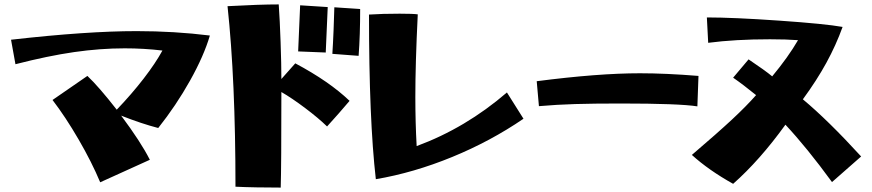

<svg xmlns="http://www.w3.org/2000/svg" viewBox="-20 -798 3952 870"><path d="M529 -274Q618 -155 659 -74L434 28Q396 -63 336.5 -165.5Q277 -268 218 -345L376 -454Q427 -406 509 -301Q577 -372 631 -442Q685 -512 716 -569Q632 -579 545 -579Q434 -579 316 -562Q198 -545 50 -507L30 -618Q374 -657 599 -657Q770 -657 931 -637Q904 -545 841 -432.5Q778 -320 697 -218Q623 -237 529 -274Z M1011 -770Q1157 -778 1243 -778Q1248 -707 1251.5 -606.5Q1255 -506 1255 -440L1318 -511Q1472 -429 1564 -341Q1515 -283 1462 -225Q1423 -263 1362.5 -308.5Q1302 -354 1255 -381Q1255 -41 1252 52Q1200 52 1143 51Q1086 50 1047 48Q1047 -434 1011 -770ZM1331 -565 1340 -774 1465 -766 1456 -560ZM1495 -765 1612 -757Q1612 -639 1605 -545L1486 -554Q1489 -599 1491.5 -661.5Q1494 -724 1495 -765Z M1652 -732Q1713 -736 1791 -736Q1851 -736 1873 -733Q1862 -510 1862 -359Q1862 -243 1868 -136Q2090 -218 2277 -379L2352 -260Q2203 -158 2028.5 -86.5Q1854 -15 1683 14Q1652 -255 1652 -732Z M2792 -329Q2669 -329 2586 -326.5Q2503 -324 2422 -317L2412 -430Q2690 -466 2880 -466Q2997 -466 3145 -454L3140 -316Q3058 -329 2792 -329Z M3115 -96Q3232 -196 3297 -256.5Q3362 -317 3406 -367Q3347 -415 3302 -446L3372 -529Q3448 -478 3479 -452Q3552 -540 3596 -616Q3543 -620 3469 -620Q3311 -620 3189 -604L3183 -719Q3302 -719 3511 -704.5Q3720 -690 3798 -676Q3768 -593 3724.5 -513.5Q3681 -434 3618 -348Q3732 -253 3882 -89L3750 27Q3637 -128 3539 -233Q3423 -72 3302 35Q3191 -27 3115 -96Z"/></svg>

Font: Otomanopee One
Style: Regular
Weight: 400
Designer: Das Ende der Wildnis
Foundry: Gutenberg Labo
Version: Version 3.005